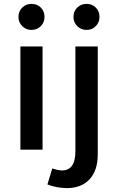

<svg xmlns="http://www.w3.org/2000/svg" viewBox="-20 -770 599 988"><path d="M85 -531H199V0H85ZM142 -750Q171 -750 190 -731Q209 -712 209 -683Q209 -655 190 -635.5Q171 -616 142 -616Q114 -616 94.5 -635.5Q75 -655 75 -683Q75 -712 94.5 -731Q114 -750 142 -750ZM249 97Q261 101 272.5 103.5Q284 106 296 107Q368 109 368 9V-531H483V25Q483 108 440 153.5Q397 199 320 198Q266 196 224 179ZM425 -750Q454 -750 473 -731Q492 -712 492 -683Q492 -655 473 -635.5Q454 -616 425 -616Q397 -616 377.5 -635.5Q358 -655 358 -683Q358 -712 377.5 -731Q397 -750 425 -750Z"/></svg>

Font: Alexandria
Style: Regular
Weight: 400
Designer: Mohamed Gaber
Foundry: Kief Type Foundry
Version: Version 5.100